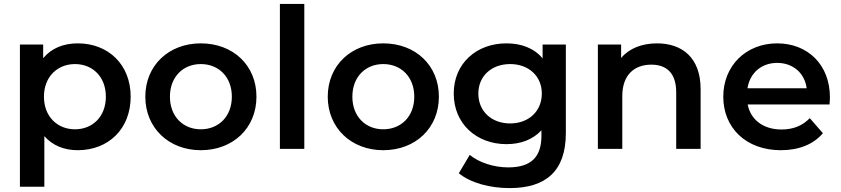

<svg xmlns="http://www.w3.org/2000/svg" viewBox="-20 -762 4307 983"><path d="M378 -540C305 -540 243 -515 201 -464V-534H82V194H207V-65C250 -16 310 7 378 7C534 7 649 -101 649 -267C649 -432 534 -540 378 -540ZM364 -100C274 -100 205 -165 205 -267C205 -369 274 -434 364 -434C454 -434 522 -369 522 -267C522 -165 454 -100 364 -100Z M1008 7C1174 7 1293 -107 1293 -267C1293 -427 1174 -540 1008 -540C844 -540 724 -427 724 -267C724 -107 844 7 1008 7ZM1008 -100C918 -100 850 -165 850 -267C850 -369 918 -434 1008 -434C1099 -434 1167 -369 1167 -267C1167 -165 1099 -100 1008 -100Z M1413 0H1538V-742H1413Z M1942 7C2108 7 2227 -107 2227 -267C2227 -427 2108 -540 1942 -540C1778 -540 1658 -427 1658 -267C1658 -107 1778 7 1942 7ZM1942 -100C1852 -100 1784 -165 1784 -267C1784 -369 1852 -434 1942 -434C2033 -434 2101 -369 2101 -267C2101 -165 2033 -100 1942 -100Z M2758 -534V-463C2714 -516 2648 -540 2573 -540C2420 -540 2303 -438 2303 -283C2303 -128 2420 -24 2573 -24C2645 -24 2708 -47 2752 -95V-67C2752 41 2700 95 2582 95C2508 95 2432 70 2385 31L2329 125C2390 175 2489 201 2589 201C2776 201 2877 113 2877 -81V-534ZM2592 -130C2497 -130 2429 -192 2429 -283C2429 -373 2497 -434 2592 -434C2686 -434 2754 -373 2754 -283C2754 -192 2686 -130 2592 -130Z M3344 -540C3266 -540 3201 -514 3160 -465V-534H3041V0H3166V-270C3166 -377 3226 -431 3315 -431C3395 -431 3442 -385 3442 -290V0H3567V-306C3567 -467 3472 -540 3344 -540Z M4229 -264C4229 -431 4115 -540 3959 -540C3800 -540 3683 -426 3683 -267C3683 -108 3799 7 3978 7C4070 7 4145 -23 4193 -80L4126 -157C4088 -118 4041 -99 3981 -99C3888 -99 3823 -149 3808 -227H4227C4228 -239 4229 -254 4229 -264ZM3959 -440C4041 -440 4100 -387 4110 -310H3807C3819 -388 3878 -440 3959 -440Z"/></svg>

Font: Montserrat Lite SemiBold
Style: Regular
Weight: 600
Designer: Julieta Ulanovsky
Foundry: Julieta Ulanovsky
Version: Version 7.200;PS 007.200;hotconv 1.0.88;makeotf.lib2.5.64775